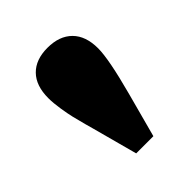

<svg xmlns="http://www.w3.org/2000/svg" viewBox="-113 -795 482 482"><g transform="rotate(-45 128.5 -553.5)"><path d="M217 -635Q217 -597 191 -500L159 -381H98L66 -500Q65 -503 59.5 -523.5Q54 -544 50.5 -558.5Q47 -573 43.5 -595.5Q40 -618 40 -635Q40 -679 63 -702.5Q86 -726 128 -726Q170 -726 193.5 -702.5Q217 -679 217 -635Z"/></g></svg>

Font: TypoPRO Source Serif Pro
Style: Regular
Weight: 900
Designer: Frank Grießhammer
Foundry: Adobe Systems Incorporated
Version: Version 1.017;PS 1.0;hotconv 1.0.79;makeotf.lib2.5.61930